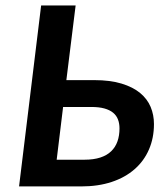

<svg xmlns="http://www.w3.org/2000/svg" viewBox="-20 -668 593 688"><path d="M251 -648.4 217.8 -380.9H317.9Q375 -380.9 415.8 -368.4Q456.5 -356 482.2 -334.7Q507.8 -313.5 519.8 -284.9Q531.7 -256.3 531.7 -223.6Q531.7 -173.8 513.9 -132.6Q496.1 -91.3 462.4 -61.8Q428.7 -32.2 380.4 -16.1Q332 0 271 0H48.3L127.4 -648.4ZM206.1 -284.7 183.1 -95.7H282.7Q315.4 -95.7 339.4 -103.5Q363.3 -111.3 378.4 -126Q393.6 -140.6 400.9 -161.4Q408.2 -182.1 408.2 -208Q408.2 -225.6 402.8 -239.7Q397.5 -253.9 385.5 -263.9Q373.5 -273.9 354.2 -279.3Q335 -284.7 306.6 -284.7Z"/></svg>

Font: Carlito
Style: Bold Italic
Weight: 700
Italic angle: -7°
Designer: Lukasz Dziedzic
Foundry: tyPoland Lukasz Dziedzic
Version: Version 1.104